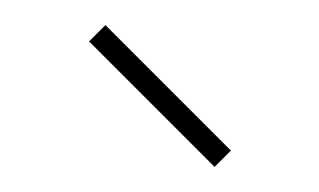

<svg xmlns="http://www.w3.org/2000/svg" viewBox="-20 -680 254 153"><path d="M151 -547 164 -560 64 -660 51 -647Z"/></svg>

Font: Rawengulk
Style: Light
Weight: 300
Version: Version 0.9